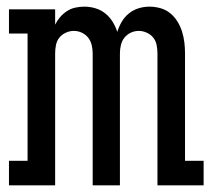

<svg xmlns="http://www.w3.org/2000/svg" viewBox="-20 -558 640 578"><path d="M7 0V-74H63V-457H7V-530H146V-484Q152 -496 161 -506.5Q170 -517 181.5 -524.5Q193 -532 206.5 -535Q220 -538 234 -538Q234 -538 234 -538Q234 -538 234 -538Q251 -538 267.5 -533Q284 -528 297 -517.5Q310 -507 319 -492.5Q328 -478 333 -462Q338 -478 346.5 -492.5Q355 -507 368 -517.5Q381 -528 397 -533Q413 -538 430 -538Q430 -538 430 -538Q430 -538 430 -538Q446 -538 462.5 -533.5Q479 -529 492 -518.5Q505 -508 514 -493.5Q523 -479 528 -463Q533 -447 535 -430.5Q537 -414 537 -397V-74H593V0H454V-397Q454 -410 451.5 -422.5Q449 -435 441.5 -444.5Q434 -454 422 -459.5Q410 -465 398 -465Q385 -465 373.5 -459.5Q362 -454 354.5 -444.5Q347 -435 344 -422.5Q341 -410 341 -397V0H259V-397Q259 -410 256 -422.5Q253 -435 245.5 -444.5Q238 -454 226.5 -459.5Q215 -465 202 -465Q190 -465 178 -459.5Q166 -454 158.5 -444.5Q151 -435 148.5 -422.5Q146 -410 146 -397V0Z"/></svg>

Font: Iosevka Slab Extended
Style: Regular
Weight: 400
Width: 7
Monospace: yes
Designer: Belleve Invis
Foundry: Belleve Invis
Version: Version 11.1.1; ttfautohint (v1.8.3)